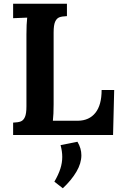

<svg xmlns="http://www.w3.org/2000/svg" viewBox="-20 -720 644 1024"><path d="M50 0ZM266 -547V-164Q266 -110 262 -76H396Q456 -77 489 -118.5Q522 -160 522 -240H589L583 0H50V-66Q77 -67 91 -72.5Q105 -78 113 -96Q121 -114 121 -153V-536Q121 -592 125 -626L50 -623V-700H337V-634Q310 -633 296 -627.5Q282 -622 274 -604Q266 -586 266 -547ZM414 108Q414 151 387.5 196Q361 241 315 284L270 249Q292 211 302 179.5Q312 148 312 117Q312 87 303 54L393 36Q414 71 414 108Z"/></svg>

Font: Sumana
Style: Bold
Weight: 700
Designer: Cyreal, Alexei Vanyashin (Devanagari), Olga Karpushina (Latin)
Foundry: Cyreal
Version: Version 1.015;PS 001.015;hotconv 1.0.70;makeotf.lib2.5.58329